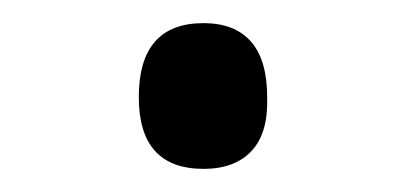

<svg xmlns="http://www.w3.org/2000/svg" viewBox="-20 -353 353 166"><path d="M156 -207Q128 -207 114 -222.5Q100 -238 100 -269Q100 -301 114 -317Q128 -333 156 -333Q183 -333 197 -317Q211 -301 211 -269Q212 -238 197.5 -222.5Q183 -207 156 -207Z"/></svg>

Font: Playwrite PT
Style: Regular
Weight: 400
Designer: Veronika Burian, José Scaglione
Foundry: TypeTogether
Version: Version 1.002